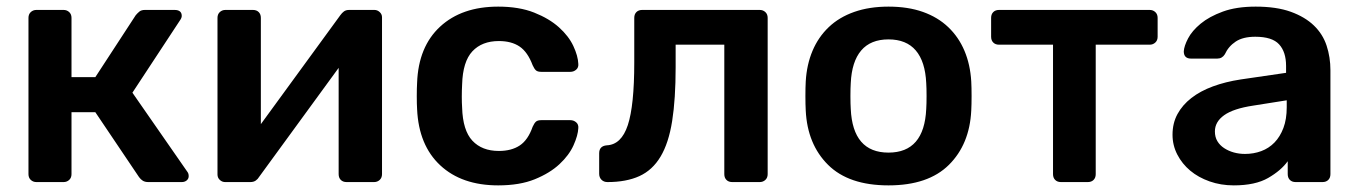

<svg xmlns="http://www.w3.org/2000/svg" viewBox="-20 -550 4101 580"><path d="M90 0Q80 0 73 -6.5Q66 -13 66 -24V-496Q66 -507 73 -513.5Q80 -520 90 -520H172Q182 -520 189 -513.5Q196 -507 196 -496V-317H268L390 -504Q395 -510 401 -515Q407 -520 418 -520H507Q529 -520 529 -502Q529 -496 524 -489L380 -270L546 -31Q550 -26 550 -18Q550 -10 544 -5Q538 0 529 0H428Q418 0 411.5 -4Q405 -8 400 -15L268 -211H196V-24Q196 -13 189 -6.5Q182 0 172 0Z M660 0Q651 0 644 -6.5Q637 -13 637 -23V-496Q637 -507 644 -513.5Q651 -520 661 -520H744Q755 -520 761.5 -513.5Q768 -507 768 -496V-175L1008 -504Q1013 -511 1019 -515.5Q1025 -520 1035 -520H1111Q1120 -520 1127 -513.5Q1134 -507 1134 -498V-24Q1134 -13 1127 -6.5Q1120 0 1110 0H1027Q1016 0 1009.5 -6.5Q1003 -13 1003 -24V-345L763 -16Q759 -9 752.5 -4.5Q746 0 736 0Z M1485 10Q1375 10 1310 -50.5Q1245 -111 1240 -220Q1239 -235 1239 -259.5Q1239 -284 1240 -300Q1244 -409 1309.5 -469.5Q1375 -530 1485 -530Q1548 -530 1593.5 -512Q1639 -494 1668.5 -467.5Q1698 -441 1712 -411Q1726 -381 1727 -357Q1728 -346 1720.5 -339.5Q1713 -333 1703 -333H1615Q1604 -333 1599 -337.5Q1594 -342 1589 -353Q1574 -393 1549.5 -409.5Q1525 -426 1487 -426Q1436 -426 1407 -395Q1378 -364 1376 -295Q1375 -277 1375 -258Q1375 -239 1376 -225Q1378 -156 1407 -125Q1436 -94 1487 -94Q1525 -94 1550 -110.5Q1575 -127 1589 -167Q1594 -178 1599 -182.5Q1604 -187 1615 -187H1703Q1713 -187 1720.5 -180.5Q1728 -174 1727 -163Q1726 -141 1712.5 -111Q1699 -81 1670 -54Q1641 -27 1595.5 -8.5Q1550 10 1485 10Z M1815 0Q1804 0 1797 -7Q1790 -14 1790 -25V-87Q1790 -109 1813 -111Q1857 -113 1876.5 -172Q1896 -231 1896 -361V-496Q1896 -507 1902.5 -513.5Q1909 -520 1920 -520H2275Q2285 -520 2292 -513.5Q2299 -507 2299 -496V-24Q2299 -13 2292 -6.5Q2285 0 2275 0H2192Q2181 0 2174.5 -6.5Q2168 -13 2168 -24V-415H2021V-347Q2021 -251 2010.5 -184.5Q2000 -118 1975.5 -77Q1951 -36 1911.5 -18Q1872 0 1815 0Z M2664 10Q2544 10 2481.5 -52Q2419 -114 2414 -216Q2413 -234 2413 -260Q2413 -286 2414 -304Q2417 -355 2434.5 -396.5Q2452 -438 2483.5 -468Q2515 -498 2560.5 -514Q2606 -530 2664 -530Q2723 -530 2768 -514Q2813 -498 2844.5 -468Q2876 -438 2893.5 -396.5Q2911 -355 2914 -304Q2915 -286 2915 -260Q2915 -234 2914 -216Q2909 -114 2846.5 -52Q2784 10 2664 10ZM2664 -89Q2772 -89 2778 -221Q2779 -236 2779 -260Q2779 -284 2778 -299Q2775 -364 2746.5 -397.5Q2718 -431 2664 -431Q2610 -431 2581.5 -397.5Q2553 -364 2550 -299Q2549 -284 2549 -260Q2549 -236 2550 -221Q2556 -89 2664 -89Z M3185 0Q3174 0 3167.5 -6.5Q3161 -13 3161 -24V-415H2998Q2987 -415 2980.5 -421.5Q2974 -428 2974 -439V-496Q2974 -507 2980.5 -513.5Q2987 -520 2998 -520H3453Q3463 -520 3470 -513.5Q3477 -507 3477 -496V-439Q3477 -428 3470 -421.5Q3463 -415 3453 -415H3290V-24Q3290 -13 3283.5 -6.5Q3277 0 3266 0Z M3707 10Q3668 10 3634 -2Q3600 -14 3575.5 -34.5Q3551 -55 3536.5 -83Q3522 -111 3522 -143Q3522 -178 3537 -205.5Q3552 -233 3579 -254Q3606 -275 3644 -289Q3682 -303 3728 -310L3865 -330V-351Q3865 -393 3844 -416Q3823 -439 3772 -439Q3735 -439 3713 -424.5Q3691 -410 3680 -386Q3672 -373 3657 -373H3578Q3556 -373 3556 -395Q3557 -411 3569 -434Q3581 -457 3607 -478.5Q3633 -500 3674 -515Q3715 -530 3773 -530Q3836 -530 3879 -514.5Q3922 -499 3949 -473Q3976 -447 3987.5 -412Q3999 -377 3999 -338V-24Q3999 -13 3992.5 -6.5Q3986 0 3975 0H3894Q3883 0 3876.5 -6.5Q3870 -13 3870 -24V-63Q3850 -35 3811 -12.5Q3772 10 3707 10ZM3741 -85Q3767 -85 3790 -93.5Q3813 -102 3830 -119.5Q3847 -137 3857 -163.5Q3867 -190 3867 -226V-247L3766 -231Q3706 -222 3678 -202Q3650 -182 3650 -153Q3650 -136 3657.5 -123.5Q3665 -111 3678 -102.5Q3691 -94 3707 -89.5Q3723 -85 3741 -85Z"/></svg>

Font: Fz Rubik Med
Style: Regular
Weight: 500
Designer: Hubert and Fischer
Foundry: Hubert and Fischer
Version: Vit hóa bi FontZin.com